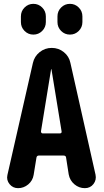

<svg xmlns="http://www.w3.org/2000/svg" viewBox="-20 -980 540 1000"><path d="M292 -285.2Q296.9 -285.2 299.3 -288.1Q301.8 -291 300.8 -295.9L248 -619.1Q248 -620.1 247.1 -620.1Q246.1 -620.1 246.1 -619.1L193.4 -295.9Q193.4 -291 195.8 -288.1Q198.2 -285.2 202.1 -285.2ZM346.7 -652.3 477.5 -70.3Q483.4 -43 466.8 -21.5Q450.2 0 421.9 0Q391.6 0 367.7 -20Q343.8 -40 337.9 -71.3L324.2 -159.2Q323.2 -169.9 310.5 -169.9H182.6Q171.9 -169.9 169.9 -159.2L155.3 -69.3Q150.4 -39.1 127 -19.5Q103.5 0 74.2 0Q46.9 0 29.8 -21Q12.7 -42 18.6 -68.4L151.4 -652.3Q159.2 -686.5 186.5 -708.5Q213.9 -730.5 249.5 -730.5Q285.2 -730.5 312.5 -708.5Q339.8 -686.5 346.7 -652.3ZM279.3 -894.5Q279.3 -921.9 298.3 -940.9Q317.4 -960 344.2 -960Q371.1 -960 390.1 -940.9Q409.2 -921.9 409.2 -894.5V-865.2Q409.2 -837.9 390.1 -818.8Q371.1 -799.8 344.2 -799.8Q317.4 -799.8 298.3 -818.8Q279.3 -837.9 279.3 -865.2ZM88.9 -894.5Q88.9 -921.9 107.9 -940.9Q127 -960 153.8 -960Q180.7 -960 199.7 -940.9Q218.8 -921.9 218.8 -894.5V-865.2Q218.8 -837.9 199.7 -818.8Q180.7 -799.8 153.8 -799.8Q127 -799.8 107.9 -818.8Q88.9 -837.9 88.9 -865.2Z"/></svg>

Font: Rounded-X Mgen+ 2m bold
Style: Bold
Weight: 700
Designer: [Source Han Sans]
Ryoko NISHIZUKA  (kana & ideographs); Paul D. Hunt (Latin, Greek & Cyrillic); Wenlong ZHANG  (bopomofo
Version: Version 1.059.20150602